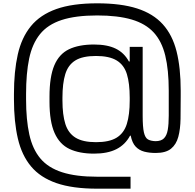

<svg xmlns="http://www.w3.org/2000/svg" viewBox="-20 -905 1173 1156"><path d="M565 231Q417 231 320 197.5Q223 164 167 97Q111 30 87.5 -71Q64 -172 64 -307V-339Q64 -475 87 -577Q110 -679 166 -747.5Q222 -816 319 -850.5Q416 -885 565 -885Q709 -885 805.5 -854Q902 -823 960 -759Q1018 -695 1043 -596Q1068 -497 1068 -359V-327Q1068 -253 1067 -190Q1066 -127 1053.5 -81Q1041 -35 1009.5 -9.5Q978 16 917 16Q879 16 848.5 8Q818 0 797 -22Q776 -44 767 -88H763Q734 -34 681 -7Q628 20 546 20Q458 20 398.5 -8Q339 -36 308.5 -104.5Q278 -173 278 -293V-323Q278 -443 307 -511.5Q336 -580 395.5 -608.5Q455 -637 546 -637Q626 -637 677 -612Q728 -587 756 -535H761V-623H839V-209Q839 -140 846.5 -107.5Q854 -75 871 -65.5Q888 -56 916 -55Q950 -55 967 -72Q984 -89 990 -123Q996 -157 996 -208.5Q996 -260 996 -327V-359Q996 -484 975 -570.5Q954 -657 905 -710Q856 -763 772.5 -787.5Q689 -812 565 -812Q435 -812 351 -784.5Q267 -757 220.5 -699Q174 -641 155.5 -552Q137 -463 137 -339V-307Q137 -184 156.5 -95.5Q176 -7 223 49Q270 105 353.5 132Q437 159 565 159H766V231ZM558 -49Q638 -49 682 -76Q726 -103 743.5 -158.5Q761 -214 761 -300V-317Q761 -403 744 -458.5Q727 -514 682.5 -541Q638 -568 558 -568Q477 -568 433.5 -541Q390 -514 373 -458.5Q356 -403 356 -317V-300Q356 -214 373.5 -158.5Q391 -103 435 -76Q479 -49 558 -49Z"/></svg>

Font: Matangi Medium
Style: Regular
Weight: 500
Designer: Prashant Pant
Foundry: The Graphic Ant
Version: Version 3.002